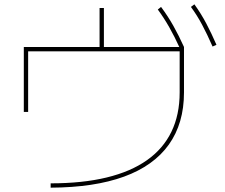

<svg xmlns="http://www.w3.org/2000/svg" viewBox="-20 -837 1040 887"><path d="M214 10Q361 10 472.5 -17Q584 -44 659 -97Q734 -150 772 -228.5Q810 -307 810 -410V-600H110V-320H90V-620H440V-800H460V-620H830V-410Q830 -267 760 -169Q690 -71 553 -21Q416 29 214 30ZM812 -612Q786 -669 761.5 -712Q737 -755 709 -793L724 -805Q756 -762 781 -717.5Q806 -673 830 -620ZM962 -622Q937 -679 913.5 -723Q890 -767 862 -805L878 -817Q909 -774 933 -728.5Q957 -683 980 -630Z"/></svg>

Font: M PLUS 2 Thin
Style: Regular
Weight: 100
Designer: Coji Morishita
Foundry: UNDERFOREST DESIGN
Version: Version 1.001